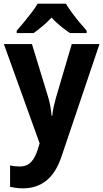

<svg xmlns="http://www.w3.org/2000/svg" viewBox="-20 -786 563 1046"><path d="M1 -546H154L243 -255Q250 -231 254.5 -206Q259 -181 261 -156H265Q267 -181 272.5 -204.5Q278 -228 285 -254L371 -546H522L316 64Q286 155 233 197.5Q180 240 106 240Q84 240 66.5 237.5Q49 235 35 232V115Q45 118 59 119.5Q73 121 87 121Q127 121 150 96Q173 71 187 24L196 -5ZM339 -766Q352 -744 371.5 -717.5Q391 -691 412.5 -665Q434 -639 452 -619V-606H361Q338 -621 311.5 -642.5Q285 -664 261 -690Q236 -664 210.5 -642.5Q185 -621 163 -606H71V-619Q88 -638 110 -664.5Q132 -691 152.5 -718Q173 -745 185 -766Z"/></svg>

Font: Noto Sans Ethiopic SemiCondensed
Style: Bold
Weight: 700
Width: 4
Designer: Monotype Design Team
Foundry: Monotype Imaging Inc.
Version: Version 2.102; ttfautohint (v1.8.4.7-5d5b)